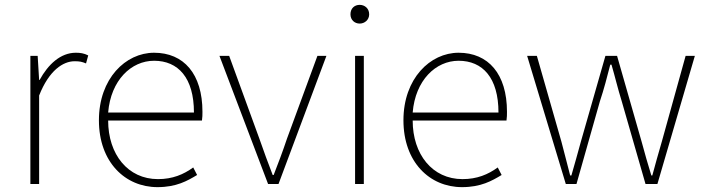

<svg xmlns="http://www.w3.org/2000/svg" viewBox="-20 -757 2905 790"><path d="M105 0H141V-364C182 -468 240 -505 287 -505C308 -505 317 -503 334 -496L343 -529C325 -538 310 -540 292 -540C229 -540 178 -492 143 -428H141L135 -527H105Z M628 13C706 13 751 -13 791 -37L775 -68C735 -39 690 -20 630 -20C506 -20 425 -122 425 -261H811C813 -274 813 -286 813 -297C813 -453 736 -540 614 -540C497 -540 387 -434 387 -262C387 -90 495 13 628 13ZM425 -294C436 -427 520 -507 614 -507C713 -507 778 -437 778 -294Z M1083 0H1126L1323 -527H1286L1161 -187C1144 -136 1124 -83 1106 -37H1102C1084 -83 1065 -136 1047 -187L923 -527H883Z M1441 0H1477V-527H1441ZM1460 -660C1480 -660 1499 -675 1499 -698C1499 -723 1480 -737 1460 -737C1439 -737 1422 -723 1422 -698C1422 -675 1439 -660 1460 -660Z M1881 13C1959 13 2004 -13 2044 -37L2028 -68C1988 -39 1943 -20 1883 -20C1759 -20 1678 -122 1678 -261H2064C2066 -274 2066 -286 2066 -297C2066 -453 1989 -540 1867 -540C1750 -540 1640 -434 1640 -262C1640 -90 1748 13 1881 13ZM1678 -294C1689 -427 1773 -507 1867 -507C1966 -507 2031 -437 2031 -294Z M2308 0H2352L2448 -339C2465 -390 2478 -440 2491 -491H2496C2511 -440 2522 -392 2538 -341L2636 0H2685L2839 -527H2801L2703 -174C2689 -125 2676 -81 2664 -35H2660C2646 -81 2633 -125 2620 -174L2519 -527H2471L2370 -174C2357 -125 2344 -81 2331 -35H2326C2315 -81 2302 -125 2290 -174L2189 -527H2149Z"/></svg>

Font: Source Han Sans CN ExtraLight
Style: Regular
Weight: 250
Designer: Ryoko NISHIZUKA (kana & ideographs); Paul D. Hunt (Latin, Greek & Cyrillic); Wenlong ZHANG (bopomofo); Sandoll Communica
Foundry: Adobe Systems Incorporated
Version: Version 1.004;PS 1.004;hotconv 16.6.51;makeotf.lib2.5.65220